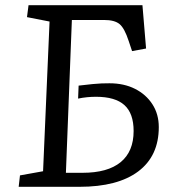

<svg xmlns="http://www.w3.org/2000/svg" viewBox="-20 -720 661 740"><path d="M57 -44 146 -60 171 -637 84 -654 90 -700H529L543 -533L489 -523L476 -562Q460 -611 441 -627Q422 -643 381 -643H257L234 -54H298Q395 -54 445 -95Q495 -136 495 -215Q495 -283 459.5 -315Q424 -347 350 -347Q315 -347 281 -340L283 -390Q317 -394 337 -396Q357 -398 371.5 -398.5Q386 -399 402 -399Q458 -399 500.5 -377.5Q543 -356 567.5 -318Q592 -280 592 -230Q592 -119 513 -59.5Q434 0 286 0H52Z"/></svg>

Font: Literata 12pt
Style: Italic
Weight: 400
Italic angle: -2°
Designer: Latin by Veronika Burian and Jose Scaglione. Greek by Irene Vlachou. Cyrillic by Vera Evstafieva
Foundry: TypeTogether
Version: Version 3.002